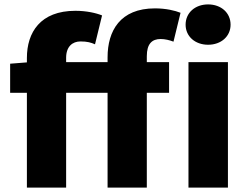

<svg xmlns="http://www.w3.org/2000/svg" viewBox="-20 -851 1124 871"><path d="M468 -569H280V-589C280 -640 309 -663 345 -663C376 -663 393 -658 411 -650L443 -781C416 -792 372 -802 322 -802C163 -802 102 -704 102 -588V-568L26 -562V-430H102V0H280V-430H468V0H646V-430H747V-569H646V-596C646 -653 670 -674 709 -674C728 -674 749 -669 767 -662L799 -793C774 -803 733 -813 683 -813C525 -813 468 -711 468 -591ZM924 -648C983 -648 1026 -686 1026 -739C1026 -793 983 -831 924 -831C865 -831 822 -793 822 -739C822 -686 865 -648 924 -648ZM835 0H1014V-569H835Z"/></svg>

Font: Noto Sans T Chinese Black
Style: Bold
Weight: 900
Designer: Ryoko NISHIZUKA (kana & ideographs); Paul D. Hunt (Latin, Greek & Cyrillic); Wenlong ZHANG (bopomofo); Sandoll Communica
Foundry: Adobe Systems Incorporated
Version: Version 1.000;PS 1;hotconv 1.0.78;makeotf.lib2.5.61930